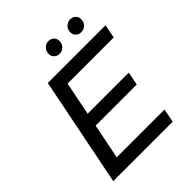

<svg xmlns="http://www.w3.org/2000/svg" viewBox="-238 -1019 1162 1162"><g transform="rotate(-45 343.0 -438.5)"><path d="M223 -398H583L566 -313H206ZM169 -87H578L561 0H52L192 -700H686L669 -613H274ZM553 -774Q533 -774 519 -787Q505 -800 505 -820Q505 -845 521.5 -861Q538 -877 560 -877Q580 -877 594 -864Q608 -851 608 -830Q608 -805 591.5 -789.5Q575 -774 553 -774ZM368 -774Q348 -774 334 -787Q320 -800 320 -820Q320 -845 336 -861Q352 -877 374 -877Q395 -877 408.5 -864Q422 -851 422 -830Q422 -805 405.5 -789.5Q389 -774 368 -774Z"/></g></svg>

Font: MOST Montserrat Medium
Style: Italic
Weight: 500
Italic angle: -11.3°
Designer: Julieta Ulanovsky
Foundry: Julieta Ulanovsky
Version: Version 8.000;March 11, 2024;FontCreator 15.0.0.2926 64-bit